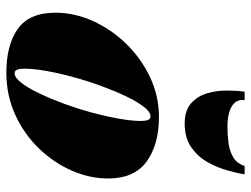

<svg xmlns="http://www.w3.org/2000/svg" viewBox="-113 -667 790 604"><g transform="rotate(90 282.0 -365.0)"><path d="M208.5 10Q121.5 10 70.8 -26Q20 -62 20 -144.5Q20 -204.5 46.2 -262.5Q72.5 -320.5 118 -367.2Q163.5 -414 222.8 -442Q282 -470 348 -470Q435 -470 488.2 -431.2Q541.5 -392.5 541.5 -310Q541.5 -252 516.5 -195.2Q491.5 -138.5 446.5 -92Q401.5 -45.5 340.8 -17.8Q280 10 208.5 10ZM210.5 -16Q224 -16 240.2 -36.8Q256.5 -57.5 273.2 -92.5Q290 -127.5 305.8 -170.2Q321.5 -213 333.8 -257.8Q346 -302.5 353.2 -343.2Q360.5 -384 360.5 -413.5Q360.5 -428 357.2 -435.8Q354 -443.5 346 -443.5Q332.5 -443.5 316.2 -422.8Q300 -402 283.2 -367Q266.5 -332 250.8 -289.2Q235 -246.5 222.8 -201.8Q210.5 -157 203.2 -116.2Q196 -75.5 196 -46Q196 -32 199.2 -24Q202.5 -16 210.5 -16ZM368.5 -551Q327 -551 304.5 -571.5Q282 -592 273.2 -622.5Q264.5 -653 264.8 -685Q265 -717 268.5 -739.5H295Q292.5 -721 302.5 -709.2Q312.5 -697.5 332 -691.5Q351.5 -685.5 378.5 -685.5Q405.5 -685.5 430.8 -689Q456 -692.5 475 -703.8Q494 -715 502 -739.5H528.5Q525 -717 516 -685Q507 -653 489.8 -622.5Q472.5 -592 443 -571.5Q413.5 -551 368.5 -551Z"/></g></svg>

Font: Bodoni Moda 9pt Black
Style: Italic
Weight: 900
Italic angle: -13°
Designer: Owen Earl
Foundry: indestructible type
Version: Version 2.004